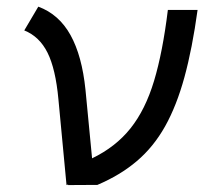

<svg xmlns="http://www.w3.org/2000/svg" viewBox="-20 -547 626 568"><path d="M176.8 0.5 152.8 -253.4Q144.5 -343.3 120.6 -391.1Q96.7 -439 51.8 -457L93.3 -527.3Q154.3 -504.9 188.5 -443.4Q222.7 -381.8 232.9 -281.2L252.4 -78.6Q322.3 -112.3 366.2 -167.5Q410.2 -222.7 435.8 -307.9Q461.4 -393.1 476.6 -517.6H564.5Q548.8 -403.3 525.6 -318.6Q502.4 -233.9 468.3 -173.1Q434.1 -112.3 385 -70.6Q335.9 -28.8 268.1 0L180.7 0.5L182.1 -1.5Z"/></svg>

Font: CaskaydiaCove NFP SemiLight
Style: Italic
Weight: 350
Italic angle: -10°
Designer: Aaron Bell
Foundry: Saja Typeworks
Version: Version 2111.001; VTT 6.35;Nerd Fonts 3.1.1